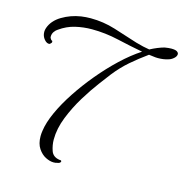

<svg xmlns="http://www.w3.org/2000/svg" viewBox="-96 -658 797 819"><g transform="rotate(15 302.0 -248.5)"><path d="M211 69Q195 69 176 59.5Q157 50 143 29Q129 8 129 -25Q129 -31 129.5 -37Q130 -43 131 -49Q136 -86 157 -132.5Q178 -179 211 -229Q244 -279 284 -327Q324 -375 367.5 -416Q411 -457 454 -485Q400 -495 341 -508.5Q282 -522 223 -522Q186 -522 150 -513.5Q114 -505 82 -482Q75 -478 68 -468.5Q61 -459 61 -446Q61 -441 63.5 -438Q66 -435 67 -433L68 -432L71 -431Q73 -429 73 -426Q73 -421 65 -415Q53 -412 41 -426Q29 -440 29 -459Q29 -467 32 -476Q44 -511 81.5 -533.5Q119 -556 164 -563Q185 -566 206 -566Q262 -566 315 -549.5Q368 -533 420 -516Q437 -511 452.5 -507.5Q468 -504 481 -502Q513 -519 542 -527Q560 -530 571 -530Q590 -530 597 -525Q604 -520 604 -514Q604 -504 593 -494.5Q582 -485 569 -482Q550 -476 526 -476Q516 -476 506.5 -477.5Q497 -479 486 -480Q447 -452 413.5 -423Q380 -394 350 -356Q338 -340 311.5 -305Q285 -270 256.5 -223.5Q228 -177 207.5 -125.5Q187 -74 187 -26Q187 -1 195.5 23.5Q204 48 234 52H236Q242 52 242 57Q242 61 235 65L226 67Q223 68 219.5 68.5Q216 69 211 69Z"/></g></svg>

Font: Gwendolyn
Style: Bold
Weight: 700
Designer: Robert E. Leuschke
Foundry: Robert E. Leuschke
Version: Version 1.010; ttfautohint (v1.8.3)